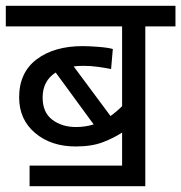

<svg xmlns="http://www.w3.org/2000/svg" viewBox="-20 -642 625 662"><path d="M242 -204Q194 -204 160.5 -229Q127 -254 127 -306Q127 -363 172 -392L303 -213Q274 -204 242 -204ZM82 0H481V-551H585V-622H0V-551H401V-276Q382 -257 361 -242L234 -413Q250 -415 268 -415Q293 -415 318 -411.5Q343 -408 363 -404L369 -473Q352 -478 318.5 -480.5Q285 -483 265 -483Q167 -483 106.5 -437.5Q46 -392 46 -306Q46 -230 101 -183.5Q156 -137 241 -137Q297 -137 335.5 -152Q374 -167 401 -185V-71H82Z"/></svg>

Font: Noto Sans Devanagari
Style: Regular
Weight: 400
Designer: Jelle Bosma - Monotype Design Team
Foundry: Monotype Imaging Inc.
Version: Version 1.901